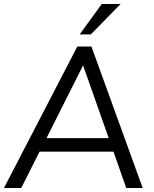

<svg xmlns="http://www.w3.org/2000/svg" viewBox="-21 -946 775 966"><path d="M550 -183H178L86 0H-1L368 -712H439L697 0H614ZM526 -251 397 -617 213 -251ZM380 -773 491 -926H586L436 -773Z"/></svg>

Font: Muli
Style: Italic
Weight: 400
Italic angle: -4.541°
Designer: Vernon Adams
Foundry: Vernon Adams
Version: Version 2.001